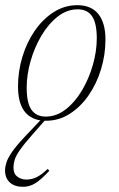

<svg xmlns="http://www.w3.org/2000/svg" viewBox="-38 -456 458 741"><path d="M87 63.5Q54 101 38.5 123.5Q23 146 18.5 161Q14 176 14 191Q14 214.5 29 225.8Q44 237 63.5 237Q83.5 237 102 228.5Q120.5 220 146 196L152.5 203Q120 238 97.8 251.5Q75.5 265 51 265Q18 265 -0.2 248Q-18.5 231 -18.5 202Q-18.5 187.5 -13.2 171Q-8 154.5 8.2 130.8Q24.5 107 57 72.5L117.5 8.5Q31.5 -5.5 31.5 -122.5Q31.5 -181 48.5 -237Q65.5 -293 96.5 -337.8Q127.5 -382.5 169.2 -409.2Q211 -436 260.5 -436Q314 -436 341.5 -401.8Q369 -367.5 369 -303.5Q369 -245 352 -189Q335 -133 304 -88.2Q273 -43.5 231.2 -16.8Q189.5 10 140 10Q137 10 134 10ZM138.5 -6Q180 -6 216 -34.2Q252 -62.5 278.8 -107.8Q305.5 -153 320.5 -205.8Q335.5 -258.5 335.5 -308Q335.5 -367.5 317 -393.8Q298.5 -420 262 -420Q220.5 -420 184.5 -391.8Q148.5 -363.5 121.8 -318.2Q95 -273 80 -220.2Q65 -167.5 65 -118Q65 -58.5 83.5 -32.2Q102 -6 138.5 -6Z"/></svg>

Font: Newsreader 16pt ExtraLight
Style: Italic
Weight: 275
Italic angle: -17°
Designer: Hugues Gentile
Foundry: Production Type
Version: Version 1.003; ttfautohint (v1.8.3)